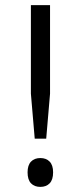

<svg xmlns="http://www.w3.org/2000/svg" viewBox="-20 -720 287 752"><path d="M101 -700H176V-353L161 -177H116L101 -353ZM88 -45Q88 -73 101.5 -87Q115 -101 138 -101Q161 -101 174.5 -87Q188 -73 188 -45Q188 -16 174.5 -2Q161 12 138 12Q115 12 101.5 -2Q88 -16 88 -45Z"/></svg>

Font: PT Sans Narrow
Style: Regular
Weight: 400
Width: 3
Designer: A.Korolkova, O.Umpeleva, V.Yefimov
Foundry: ParaType Ltd
Version: Version 2.003W OFL